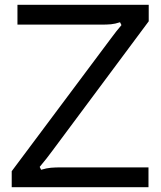

<svg xmlns="http://www.w3.org/2000/svg" viewBox="-20 -783 674 803"><path d="M29 0V-67L443 -621Q468 -655 488 -678L482 -690Q461 -683 444 -681.5Q427 -680 405 -680H53V-763H602V-694L198 -151Q177 -122 146 -85L152 -73Q175 -80 193.5 -81.5Q212 -83 237 -83H601V0Z"/></svg>

Font: Open Sauce Sans
Style: Regular
Weight: 400
Designer: Alfredo Marco Pradil
Foundry: Creative Sauce Fz LLC
Version: Version 1.477